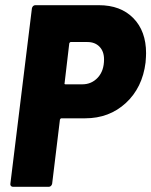

<svg xmlns="http://www.w3.org/2000/svg" viewBox="-20 -720 583 740"><path d="M543 -515Q543 -503 541 -479Q529 -382 465 -323Q401 -264 308 -264H217Q213 -264 211 -259L181 -12Q180 -7 176.5 -3.5Q173 0 168 0H30Q25 0 22 -3.5Q19 -7 20 -12L103 -688Q104 -693 107.5 -696.5Q111 -700 116 -700H361Q445 -700 494 -650Q543 -600 543 -515ZM381 -491Q381 -522 363.5 -540Q346 -558 317 -558H253Q249 -558 247 -553L229 -400Q227 -395 233 -395H297Q333 -395 357 -421Q381 -447 381 -491Z"/></svg>

Font: Barlow Semi Condensed ExtraBold
Style: Italic
Weight: 800
Width: 4
Italic angle: -7°
Designer: Jeremy Tribby
Foundry: Tribby Type
Version: Version 1.408